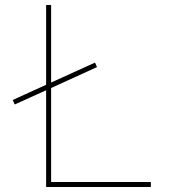

<svg xmlns="http://www.w3.org/2000/svg" viewBox="-20 -750 691 770"><path d="M185 -419 361 -499 369 -481 185 -397V-20H585V0H165V-388L39 -331L31 -349L165 -410V-730H185Z"/></svg>

Font: Mplus 1p Thin
Style: Regular
Weight: 250
Version: Version 1.061